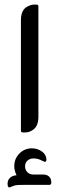

<svg xmlns="http://www.w3.org/2000/svg" viewBox="-20 -576 249 835"><path d="M86 0H80Q71 0 71 -8V-488Q71 -534 100 -548Q108 -552 114 -554Q120 -556 132 -556H139Q147 -556 147 -548V-68Q147 -23 118 -8Q111 -4 104.5 -2Q98 0 86 0ZM124 183H168Q184 183 193.5 192Q203 201 203 216V219Q203 228 194 228H86Q70 228 58 228.5Q46 229 34 234Q29 236 26 237.5Q23 239 21 239Q16 239 14 233Q10 214 20 201Q30 188 52 186Q42 166 42 147Q42 115 63.5 92.5Q85 70 117 69Q143 69 162 82.5Q181 96 182 117Q182 128 174 128Q172 127 168.5 125Q165 123 161 122Q154 118 145 115.5Q136 113 126 113Q110 113 99.5 122.5Q89 132 89 147Q89 163 99 173Q109 183 124 183Z"/></svg>

Font: Zain
Style: Regular
Weight: 400
Designer: Zain,Boutros
Foundry: Mobile Telecommunications Company (Zain), 2024
Version: Version 1.51; ttfautohint (v1.8.4)